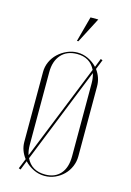

<svg xmlns="http://www.w3.org/2000/svg" viewBox="-104 -703 520 762"><g transform="rotate(15 156.0 -321.5)"><path d="M68 -39Q57 -53 51 -69.5Q45 -86 45 -104V-391Q45 -413 54 -433Q63 -453 79 -468Q95 -483 115.5 -492Q136 -501 158 -501Q181 -501 202 -491Q223 -481 239 -464L253 -500L261 -497L245 -457Q267 -427 267 -391V-104Q267 -82 258.5 -62Q250 -42 235 -27Q220 -12 200 -3Q180 6 157 6Q133 6 111.5 -4.5Q90 -15 74 -32L59 6L51 3ZM158 -495Q116 -495 92.5 -468.5Q69 -442 69 -397V-98Q69 -75 75 -57L233 -450Q211 -495 158 -495ZM80 -46Q102 0 158 0Q198 0 220.5 -25.5Q243 -51 243 -98V-397Q243 -420 237 -438ZM143 -545 171 -649H203L149 -545Z"/></g></svg>

Font: Moniqa Thin Display
Style: Regular
Weight: 100
Designer: Rajesh Rajput
Foundry: Rajesh Rajput
Version: Version 1.000